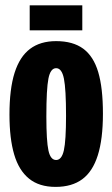

<svg xmlns="http://www.w3.org/2000/svg" viewBox="-20 -695 425 726"><path d="M15.8 -261.8Q15.8 -358.5 35.2 -419.8Q54.7 -481 93.6 -510.2Q132.5 -539.5 192.2 -539.5Q256 -539.5 294.8 -510.8Q333.7 -482 351.4 -422.4Q369.2 -362.8 369.2 -265.3Q369.2 -168.8 349.8 -107.7Q330.5 -46.5 291.2 -17.4Q251.8 11.7 190.3 11.7Q128.2 11.7 89.8 -19.5Q51.3 -50.7 33.6 -110.9Q15.8 -171.2 15.8 -261.8ZM229.7 -257.2Q229.7 -358 221.7 -397.6Q213.7 -437.2 192.3 -437.2Q170.8 -437.2 163.1 -397.8Q155.3 -358.5 155.3 -255Q155.3 -161.5 163.2 -125.8Q171 -90 192.2 -90Q213.3 -90 221.5 -126.6Q229.7 -163.2 229.7 -257.2ZM92.3 -674.8H291.2V-580.2H92.3Z"/></svg>

Font: Bricolage Grotesque 96pt Condensed ExBd
Style: Regular
Weight: 800
Width: 3
Designer: Mathieu Triay
Foundry: Atelier Triay
Version: Version 1.001;Glyphs 3.2 (3207)